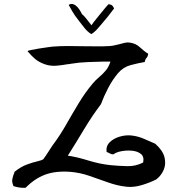

<svg xmlns="http://www.w3.org/2000/svg" viewBox="-20 -918 880 951"><path d="M755 -30Q727 -15 685 -2Q643 11 607 7Q561 2 515 -14.5Q469 -31 422.5 -47Q376 -63 327 -67Q254 -72 202.5 -52.5Q151 -33 107 12Q88 13 74 10.5Q60 8 47 4Q39 -15 40.5 -26.5Q42 -38 47 -53Q49 -56 50 -59.5Q51 -63 52 -67Q83 -92 113 -103Q143 -114 165.5 -119Q188 -124 195 -130Q197 -132 208 -148.5Q219 -165 230.5 -183Q242 -201 247 -207Q280 -252 309.5 -304Q339 -356 370.5 -408Q402 -460 439 -504Q454 -522 471.5 -536.5Q489 -551 504 -569Q519 -587 527 -613Q520 -613 512 -613Q504 -613 495 -613Q458 -612 415 -610.5Q372 -609 330 -602Q326 -601 322.5 -600.5Q319 -600 315 -600Q289 -595 259 -592.5Q229 -590 201 -600Q173 -610 154 -626Q135 -642 116 -665Q118 -667 134.5 -670.5Q151 -674 172.5 -677.5Q194 -681 213 -683.5Q232 -686 239 -687Q277 -690 316 -690Q355 -690 395 -689Q427 -689 459.5 -688.5Q492 -688 524 -690Q536 -691 547.5 -693.5Q559 -696 571 -699Q585 -703 598 -706Q611 -709 623 -707Q653 -703 674 -683Q695 -663 714 -652Q713 -639 706 -631.5Q699 -624 697 -611Q663 -605 627 -595.5Q591 -586 565 -556Q537 -523 515.5 -481.5Q494 -440 480 -402Q435 -342 396 -277Q357 -212 316 -147Q363 -140 417.5 -123Q472 -106 527 -100Q569 -96 610.5 -95Q652 -94 689 -113Q695 -142 678 -155.5Q661 -169 634 -171.5Q607 -174 581 -169Q555 -164 543 -154Q535 -153 530.5 -155Q526 -157 522 -159Q519 -161 515.5 -162.5Q512 -164 508 -165Q504 -194 523 -213Q542 -232 572 -241Q602 -250 631 -247Q666 -243 696.5 -229Q727 -215 749 -206Q786 -173 794.5 -140Q803 -107 791.5 -78.5Q780 -50 755 -30ZM545 -876Q532 -858 515.5 -837.5Q499 -817 480 -795Q470 -783 458 -770Q446 -757 432 -749Q413 -761 398.5 -779.5Q384 -798 373 -812Q362 -826 351 -841.5Q340 -857 320 -894Q331 -900 340 -898Q349 -896 356 -890Q366 -882 374 -869.5Q382 -857 386 -848Q397 -841 433 -793Q435 -797 446.5 -811.5Q458 -826 473 -844.5Q488 -863 500.5 -878Q513 -893 517 -897Q531 -896 536.5 -890Q542 -884 545 -876Z"/></svg>

Font: Yuji Mai
Style: Regular
Weight: 400
Designer: Kataoka Yuji
Foundry: Kinuta Font Factory
Version: Version 3.002